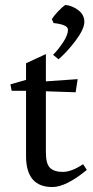

<svg xmlns="http://www.w3.org/2000/svg" viewBox="-20 -738 376 774"><path d="M165 -124Q165 -77 182 -61Q199 -45 233.5 -45Q268 -45 315 -76L330 -53Q246 16 191 16Q85 16 85 -109V-372H27L22 -398L85 -416V-483L165 -520V-410L293 -419L285 -366L165 -370ZM216 -499 194 -517Q215 -538 234.5 -567.5Q254 -597 254 -618Q254 -639 196 -645L189 -661Q197 -674 214 -692Q231 -710 243 -718Q270 -716 295 -697.5Q320 -679 320 -650Q320 -621 285 -574.5Q250 -528 216 -499Z"/></svg>

Font: Buenard
Style: Regular
Weight: 400
Designer: Gustavo Ibarra
Foundry: FontFuror
Version: Version 1.001 2011